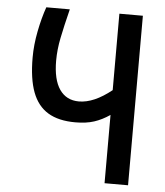

<svg xmlns="http://www.w3.org/2000/svg" viewBox="-52 -771 704 818"><g transform="rotate(5 300.0 -362.5)"><path d="M73.5 -507Q73.5 -561 85 -619.5Q96.5 -678 113 -725H213.5Q195 -651 184.8 -600.2Q174.5 -549.5 174.5 -502.5Q174.5 -421 203.5 -379.2Q232.5 -337.5 286 -337.5Q350 -337.5 425.5 -398V-725H526V0H425.5V-292Q392.5 -269.5 358.8 -258.5Q325 -247.5 278.5 -247.5Q206.5 -247.5 161.5 -274.8Q116.5 -302 95 -359Q73.5 -416 73.5 -507Z"/></g></svg>

Font: JuliaMono SemiBold
Style: Regular
Weight: 600
Monospace: yes
Designer: cormullion
Foundry: corm
Version: Version 0.055; ttfautohint (v1.8.4)